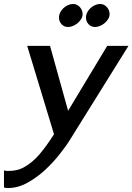

<svg xmlns="http://www.w3.org/2000/svg" viewBox="-104 -691 667 967"><path d="M239 -133 436 -460H543L254 4Q233 39 199 82.5Q165 126 123.5 164.5Q82 203 34 229.5Q-14 256 -63 256Q-71 256 -75 255.5Q-79 255 -84 253V167Q-81 168 -77.5 169Q-74 170 -61 170Q-42 170 -22 166Q-2 162 19 150Q60 127 95 86Q130 45 168 -15L33 -460H148ZM329 -603Q329 -616 335 -628Q341 -640 351 -649.5Q361 -659 374 -665Q387 -671 400 -671Q420 -671 434 -655.5Q448 -640 448 -620Q448 -607 441 -595.5Q434 -584 423.5 -575Q413 -566 400 -560.5Q387 -555 375 -555Q355 -555 342 -569Q329 -583 329 -603ZM193 -603Q193 -616 199 -628Q205 -640 215 -649.5Q225 -659 238 -665Q251 -671 264 -671Q284 -671 298 -655.5Q312 -640 312 -620Q312 -607 305 -595.5Q298 -584 287.5 -575Q277 -566 264 -560.5Q251 -555 239 -555Q219 -555 206 -569Q193 -583 193 -603Z"/></svg>

Font: Quattrocento Sans
Style: Bold Italic
Weight: 700
Designer: Pablo Impallari
Foundry: Pablo Impallari, Igino Marini, Brenda Gallo
Version: Version 2.000